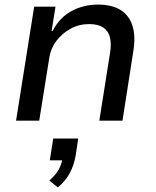

<svg xmlns="http://www.w3.org/2000/svg" viewBox="-20 -526 681 837"><path d="M50 0 129 -497H222L205 -391H209Q241 -451 293 -478.5Q345 -506 407 -506Q468 -506 505.5 -482.5Q543 -459 557.5 -413.5Q572 -368 561 -302L514 0H413L460 -297Q466 -335 459.5 -362.5Q453 -390 431 -405.5Q409 -421 368 -421Q324 -421 287 -400.5Q250 -380 225.5 -347.5Q201 -315 195 -275L151 0ZM232 291 195 261Q223 237 236.5 212Q250 187 253 160L269 173H197L212 78H321L310 151Q303 193 284.5 228Q266 263 232 291Z"/></svg>

Font: Nunito Sans 7pt Medium
Style: Italic
Weight: 500
Italic angle: -9°
Designer: Vernon Adams
Foundry: Vernon Adams
Version: Version 3.101;gftools[0.9.27]